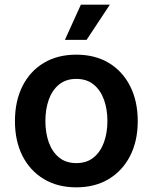

<svg xmlns="http://www.w3.org/2000/svg" viewBox="-20 -785 649 816"><path d="M304.2 11.2Q224.6 11.2 166 -24.2Q107.4 -59.6 75.4 -122.8Q43.5 -186 43.5 -270Q43.5 -355 75.4 -418.7Q107.4 -482.4 166 -517.6Q224.6 -552.7 304.2 -552.7Q383.8 -552.7 442.4 -517.6Q501 -482.4 533.2 -418.7Q565.4 -355 565.4 -270Q565.4 -186 533.2 -122.8Q501 -59.6 442.4 -24.2Q383.8 11.2 304.2 11.2ZM304.2 -91.8Q348.6 -91.8 377.9 -115.7Q407.2 -139.6 421.9 -180.2Q436.5 -220.7 436.5 -270.5Q436.5 -320.8 421.9 -361.3Q407.2 -401.9 377.9 -425.8Q348.6 -449.7 304.2 -449.7Q260.3 -449.7 231 -425.8Q201.7 -401.9 187.3 -361.3Q172.9 -320.8 172.9 -270.5Q172.9 -220.7 187.3 -180.2Q201.7 -139.6 231 -115.7Q260.3 -91.8 304.2 -91.8ZM255.9 -615.7 323.7 -765.1H446.8L348.1 -615.7Z"/></svg>

Font: Inter-SemiBold
Style: Regular
Weight: 600
Designer: Rasmus Andersson
Foundry: rsms
Version: Version 4.000;git-a52131595